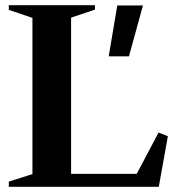

<svg xmlns="http://www.w3.org/2000/svg" viewBox="-20 -720 690 740"><path d="M14 0V-20L105 -49V-651L14 -682V-700H346V-683L254 -652V-50H507L591 -209L627 -195L592 0ZM399 -503 432 -699H531L477 -503Z"/></svg>

Font: Wittgenstein
Style: Bold
Weight: 700
Designer: Jörg Drees
Foundry: Jörg Drees
Version: Version 1.303; ttfautohint (v1.8.4.7-5d5b)